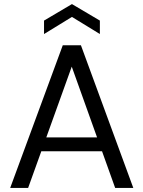

<svg xmlns="http://www.w3.org/2000/svg" viewBox="-20 -922 704 942"><path d="M30 0 288 -700H377L634 0H545L332 -595L118 0ZM148 -180 172 -248H489L513 -180ZM196 -755V-821L333 -902L470 -821V-755L333 -839Z"/></svg>

Font: DM Sans 17pt
Style: Regular
Weight: 400
Version: Version 4.004;gftools[0.9.30]